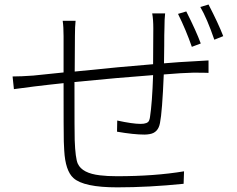

<svg xmlns="http://www.w3.org/2000/svg" viewBox="-20 -805 1040 842"><path d="M860.4 -614.3 821.3 -599.6Q795.9 -672.9 760.7 -744.1L796.9 -754.9Q840.8 -668 860.4 -614.3ZM647.5 -746.1H704.1Q701.2 -720.7 701.2 -681.6Q700.2 -658.2 700.2 -604.5Q699.2 -550.8 699.2 -527.3Q767.6 -533.2 828.1 -536.1Q873 -538.1 894.5 -540V-485.4Q879.9 -486.3 827.1 -486.3Q780.3 -485.4 698.2 -478.5Q691.4 -313.5 681.6 -265.6Q673.8 -222.7 635.7 -216.8Q625 -214.8 613.3 -214.8Q566.4 -214.8 493.2 -227.5L494.1 -276.4Q561.5 -261.7 596.7 -261.7Q627.9 -261.7 633.8 -276.4Q636.7 -283.2 637.7 -291Q647.5 -354.5 651.4 -475.6Q503.9 -464.8 306.6 -445.3Q306.6 -209 307.6 -190.4Q310.5 -110.4 321.3 -86.9Q340.8 -44.9 418.9 -36.1Q450.2 -32.2 493.2 -32.2Q658.2 -32.2 787.1 -53.7L785.2 1Q632.8 16.6 494.1 16.6Q346.7 16.6 301.8 -24.4Q266.6 -56.6 261.7 -144.5Q260.7 -162.1 259.8 -184.6Q258.8 -227.5 258.8 -440.4Q236.3 -437.5 196.3 -433.6Q147.5 -427.7 129.9 -425.8Q58.6 -417 41 -414.1L35.2 -469.7Q72.3 -469.7 126 -473.6Q129.9 -473.6 258.8 -487.3V-646.5Q258.8 -687.5 254.9 -713.9H311.5Q308.6 -688.5 308.6 -647.5L307.6 -491.2Q515.6 -512.7 651.4 -523.4Q652.3 -577.1 652.3 -680.7Q652.3 -719.7 647.5 -746.1ZM858.4 -774.4 894.5 -785.2Q937.5 -702.1 959 -646.5L919.9 -630.9Q887.7 -724.6 858.4 -774.4Z"/></svg>

Font: Taipei Sans TC Beta Light
Style: Regular
Weight: 300
Designer: JT Foundry
Foundry: JT Foundry
Version: Version 1.000